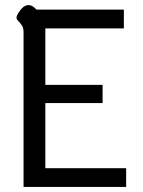

<svg xmlns="http://www.w3.org/2000/svg" viewBox="-20 -738 563 758"><path d="M73 -609Q73 -626 68 -635Q63 -644 55 -652Q49 -658 46.5 -662.5Q44 -667 46 -674Q52 -689 65 -703.5Q78 -718 93 -718Q108 -718 124 -700H469V-626H159V-403H385V-331H159V-74H478V0H73Z"/></svg>

Font: Niramit
Style: Regular
Weight: 400
Version: Version 1.000; ttfautohint (v1.6)